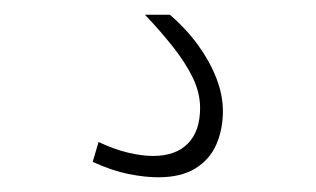

<svg xmlns="http://www.w3.org/2000/svg" viewBox="-20 -21 429 261"><path d="M114 172Q135 182 154 186.5Q173 191 188 191Q219 191 235.5 174Q252 157 252 126Q252 105 242 84.5Q232 64 215 42.5Q198 21 177 -1H211Q233 18 249 40Q265 62 274 85Q283 108 283 130Q283 155 274 175.5Q265 196 245.5 208Q226 220 195 220Q177 220 154.5 215.5Q132 211 106 199Z"/></svg>

Font: Georama ExtraCondensed Thin ExtraLight
Style: Regular
Weight: 250
Version: Version 1.001